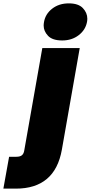

<svg xmlns="http://www.w3.org/2000/svg" viewBox="-102 -849 538 1139"><path d="M267 -609Q209 -609 183 -636.5Q157 -664 157 -697Q157 -707 159 -718Q167 -766 207.5 -797.5Q248 -829 306 -829Q363 -829 389.5 -801Q416 -773 416 -738Q416 -728 414 -718Q405 -671 364.5 -640Q324 -609 267 -609ZM265 39Q224 270 -8 270H-82L-48 81H-5Q17 81 28 72Q39 63 42 43L149 -564H371Z"/></svg>

Font: Fz Poppins Black
Style: Italic
Weight: 900
Italic angle: -10°
Designer: Ninad Kale (Devanagari), Jonny Pinhorn (Latin)
Foundry: Indian Type Foundry
Version: Vit hóa bi Vntype.Com & FontZin.Com